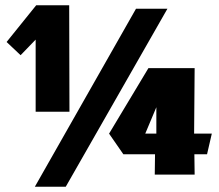

<svg xmlns="http://www.w3.org/2000/svg" viewBox="-20 -663 831 727"><path d="M115 -240V-513L58 -454L5 -504L117 -643H242L243 -240ZM112 44 495 -630H614L229 44ZM566 -2 567 -79H447L393 -157L542 -405H717L715 -157H782L764 -79H716L717 -2ZM530 -157H572V-257Z"/></svg>

Font: Smooch Sans Black
Style: Regular
Weight: 900
Designer: Robert E. Leuschke
Foundry: Robert E. Leuschke
Version: Version 1.010; ttfautohint (v1.8.3)